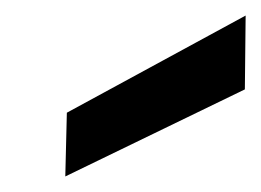

<svg xmlns="http://www.w3.org/2000/svg" viewBox="-20 -769 336 247"><path d="M64 -542 66 -624 296 -749 295 -654Z"/></svg>

Font: DM Sans 17pt SemiBold
Style: Italic
Weight: 600
Italic angle: -10°
Version: Version 4.004;gftools[0.9.30]